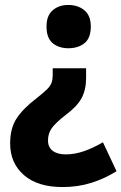

<svg xmlns="http://www.w3.org/2000/svg" viewBox="-20 -573 491 776"><path d="M328 -258Q328 -210 309.5 -176Q291 -142 245 -108Q205 -77 189.5 -55.5Q174 -34 174 -5Q174 22 193 36.5Q212 51 246 51Q281 51 318 38.5Q355 26 396 2L451 119Q403 149 349 166Q295 183 233 183Q132 183 76.5 134.5Q21 86 21 7Q21 -55 47.5 -95Q74 -135 129 -177Q156 -198 170 -212Q184 -226 188.5 -239Q193 -252 193 -269V-297H328ZM347 -466Q347 -419 321.5 -398.5Q296 -378 256 -378Q218 -378 193 -398.5Q168 -419 168 -466Q168 -510 193 -531.5Q218 -553 256 -553Q295 -553 321 -531.5Q347 -510 347 -466Z"/></svg>

Font: Noto Sans Malayalam SemiCondensed ExtraBold
Style: Regular
Weight: 800
Width: 4
Designer: Jelle Bosma - Monotype Design Team
Foundry: Monotype Imaging Inc.
Version: Version 2.104; ttfautohint (v1.8.4.7-5d5b)